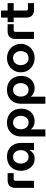

<svg xmlns="http://www.w3.org/2000/svg" viewBox="1388 -2066 898 3713"><g transform="rotate(-90 1836.5 -209.0)"><path d="M60 0V-365Q60 -433 98.5 -471.5Q137 -510 205 -510H346V-393H229Q216 -393 206.5 -384Q197 -375 197 -361V0Z M622 12Q552 12 500 -24Q448 -60 419.5 -120.5Q391 -181 391 -254Q391 -329 423.5 -390Q456 -451 517 -486.5Q578 -522 663 -522Q749 -522 808 -486Q867 -450 898 -389Q929 -328 929 -254V0H792V-85H790Q767 -45 727.5 -16.5Q688 12 622 12ZM661 -105Q721 -105 755.5 -149Q790 -193 790 -256Q790 -318 755.5 -361.5Q721 -405 661 -405Q600 -405 565 -361.5Q530 -318 530 -256Q530 -193 565 -149Q600 -105 661 -105Z M1323 -522Q1241 -522 1180.5 -488Q1120 -454 1087 -391.5Q1054 -329 1054 -245V220H1191V-63H1192Q1215 -28 1256.5 -8Q1298 12 1346 12Q1421 12 1476 -21Q1531 -54 1561.5 -111.5Q1592 -169 1592 -245Q1592 -325 1560.5 -387.5Q1529 -450 1469 -486Q1409 -522 1323 -522ZM1323 -405Q1384 -405 1418.5 -361.5Q1453 -318 1453 -255Q1453 -192 1418.5 -148.5Q1384 -105 1323 -105Q1262 -105 1227.5 -148.5Q1193 -192 1193 -255Q1193 -318 1227.5 -361.5Q1262 -405 1323 -405Z M1956 -522Q1874 -522 1813.5 -488Q1753 -454 1720 -391.5Q1687 -329 1687 -245V220H1824V-63H1825Q1848 -28 1889.5 -8Q1931 12 1979 12Q2054 12 2109 -21Q2164 -54 2194.5 -111.5Q2225 -169 2225 -245Q2225 -325 2193.5 -387.5Q2162 -450 2102 -486Q2042 -522 1956 -522ZM1956 -405Q2017 -405 2051.5 -361.5Q2086 -318 2086 -255Q2086 -192 2051.5 -148.5Q2017 -105 1956 -105Q1895 -105 1860.5 -148.5Q1826 -192 1826 -255Q1826 -318 1860.5 -361.5Q1895 -405 1956 -405Z M2570 12Q2491 12 2429 -23.5Q2367 -59 2331 -119.5Q2295 -180 2295 -255Q2295 -330 2331 -390.5Q2367 -451 2429 -486.5Q2491 -522 2570 -522Q2649 -522 2711 -486.5Q2773 -451 2809 -390.5Q2845 -330 2845 -255Q2845 -180 2809 -119.5Q2773 -59 2711 -23.5Q2649 12 2570 12ZM2570 -105Q2633 -105 2669.5 -148.5Q2706 -192 2706 -255Q2706 -318 2669.5 -361.5Q2633 -405 2570 -405Q2507 -405 2470.5 -361.5Q2434 -318 2434 -255Q2434 -192 2470.5 -148.5Q2507 -105 2570 -105Z M2940 0V-365Q2940 -433 2978.5 -471.5Q3017 -510 3085 -510H3226V-393H3109Q3096 -393 3086.5 -384Q3077 -375 3077 -361V0Z M3498 0Q3430 0 3391.5 -39Q3353 -78 3353 -145V-393H3266V-510H3353V-638H3490V-510H3633V-393H3490V-149Q3490 -136 3499.5 -126.5Q3509 -117 3522 -117H3633V0Z"/></g></svg>

Font: MuseoModerno SemiBold
Style: Regular
Weight: 600
Designer: Pablo Cosgaya, Héctor Gatti, Marcela Romero, and the Authors of The MuseoModerno Project.
Foundry: Omnibus-Type Team
Version: Version 1.001